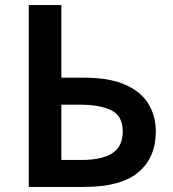

<svg xmlns="http://www.w3.org/2000/svg" viewBox="-20 -734 680 754"><path d="M93 0V-714H221V-429H309Q409 -429 471.5 -401.5Q534 -374 563 -326Q592 -278 592 -218Q592 -116 524 -58Q456 0 311 0ZM304 -106Q379 -106 420.5 -132Q462 -158 462 -218Q462 -279 417 -301Q372 -323 291 -323H221V-106Z"/></svg>

Font: Noto Sans SemiBold
Style: Regular
Weight: 600
Designer: Monotype Design Team
Foundry: Monotype Imaging Inc.
Version: Version 2.007